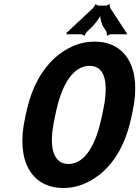

<svg xmlns="http://www.w3.org/2000/svg" viewBox="-20 -929 696 959"><path d="M635 -339 642 -371C666 -481 657 -568 624 -627C594 -681 539 -721 453 -721C414 -721 376 -713 341 -697C230 -647 147 -534 112 -371L105 -339C81 -230 91 -142 124 -84C154 -30 211 10 296 10C335 10 373 2 409 -15C519 -65 600 -175 635 -339ZM322 -110C303 -110 287 -115 275 -125C233 -159 231 -239 253 -339L260 -372C287 -498 341 -600 427 -600C514 -600 521 -498 494 -372L487 -339C460 -214 408 -110 322 -110ZM611 -766 532 -887C531 -891 526 -904 529 -907L526 -909C523 -905 512 -901 508 -901H474C470 -901 460 -905 459 -908L456 -907C456 -904 447 -891 444 -888L317 -769C316 -768 314 -768 313 -768L312 -765C312 -764 314 -763 314 -762C314 -760 311 -758 310 -757V-755C311 -756 313 -758 315 -758H384C388 -758 398 -754 399 -751L404 -752C403 -755 412 -768 415 -771L442 -797C457 -812 482 -845 485 -861H481C478 -845 486 -811 495 -797L511 -772C512 -768 516 -755 513 -752L516 -750C518 -754 531 -758 535 -758H609C610 -758 609 -756 610 -755L614 -758C613 -759 612 -760 612 -761C612 -762 613 -762 614 -763L613 -766Z"/></svg>

Font: Asimov
Style: EdgeExtremeIt
Weight: 500
Designer: Google
Version: Version 2.000980: 2014